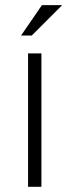

<svg xmlns="http://www.w3.org/2000/svg" viewBox="-20 -718 267 738"><path d="M139.2 -512.7V0H87.9V-512.7ZM141.1 -698.2H218.8L102.1 -581.5H61Z"/></svg>

Font: Sansation Light
Style: Light
Weight: 300
Designer: Bernd Montag
Version: Version 1.301